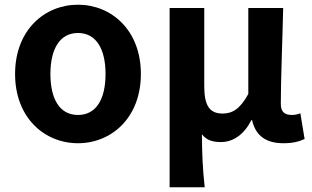

<svg xmlns="http://www.w3.org/2000/svg" viewBox="-20 -594 1325 815"><path d="M311 14C453 14 578 -94 578 -280C578 -466 453 -574 311 -574C169 -574 44 -466 44 -280C44 -94 169 14 311 14ZM311 -106C233 -106 194 -174 194 -280C194 -385 233 -454 311 -454C389 -454 428 -385 428 -280C428 -174 389 -106 311 -106Z M700 201H849C840 120 838 66 837 -24C858 3 886 9 918 9C970 9 1016 -23 1047 -84H1050C1065 -18 1109 14 1183 14C1226 14 1251 6 1273 -4L1255 -113C1242 -108 1230 -106 1220 -106C1190 -106 1172 -117 1172 -153C1172 -258 1179 -423 1182 -560H1034V-195C999 -131 966 -112 925 -112C870 -112 847 -145 847 -229V-560H700Z"/></svg>

Font: Source Han Sans KR
Style: Bold
Weight: 700
Designer: Ryoko NISHIZUKA 西塚涼子 (kana, bopomofo & ideographs); Paul D. Hunt (Latin, Greek & Cyrillic); Sandoll Communications 산돌커뮤니
Foundry: Adobe
Version: Version 2.004;hotconv 1.0.118;makeotfexe 2.5.65603